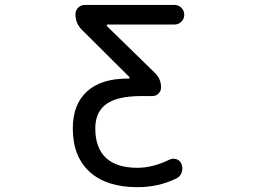

<svg xmlns="http://www.w3.org/2000/svg" viewBox="-20 -775 1040 784"><path d="M504.9 -454.1Q507.8 -454.1 508.8 -456.5Q509.8 -459 507.8 -460.9L315.4 -652.3Q288.1 -678.7 288.1 -716.8Q288.1 -732.4 299.3 -743.7Q310.5 -754.9 326.2 -754.9H692.4Q709 -754.9 720.7 -743.2Q732.4 -731.4 732.4 -714.8Q732.4 -698.2 720.7 -686.5Q709 -674.8 692.4 -674.8H419.9Q417 -674.8 416 -672.4Q415 -669.9 417 -668L612.3 -477.5Q637.7 -453.1 637.7 -418Q637.7 -403.3 627.4 -393.1Q617.2 -382.8 602.5 -382.8H558.6Q459 -382.8 414.1 -350.1Q369.1 -317.4 369.1 -251Q369.1 -170.9 412.6 -130.4Q456.1 -89.8 541 -89.8Q603.5 -89.8 671.9 -123Q686.5 -129.9 701.7 -124.5Q716.8 -119.1 721.7 -103.5Q724.6 -95.7 724.6 -86.9Q724.6 -78.1 721.7 -70.3Q715.8 -53.7 699.2 -45.9Q627 -10.7 541 -10.7Q415 -10.7 346.2 -73.2Q277.3 -135.7 277.3 -251Q277.3 -348.6 335 -401.4Q392.6 -454.1 500 -454.1Z"/></svg>

Font: Rounded-X Mgen+ 1m regular
Style: Regular
Weight: 400
Designer: [Source Han Sans]
Ryoko NISHIZUKA  (kana & ideographs); Paul D. Hunt (Latin, Greek & Cyrillic); Wenlong ZHANG  (bopomofo
Version: Version 1.059.20150602